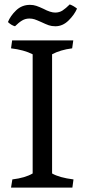

<svg xmlns="http://www.w3.org/2000/svg" viewBox="-20 -850 383 870"><path d="M128 -64V-604Q89 -624 30 -631L35 -667H312L307 -631Q253 -624 216 -604V-64Q249 -45 313 -37L308 0H30L36 -37Q94 -44 128 -64ZM16 -750Q27 -778 53 -803Q79 -828 116 -828Q131 -828 144.5 -823.5Q158 -819 177 -810Q209 -793 230 -793Q249 -793 263.5 -802.5Q278 -812 296 -830Q313 -824 329 -811Q317 -783 290.5 -757Q264 -731 231 -731Q214 -731 201 -735.5Q188 -740 167 -750Q147 -759 136.5 -762.5Q126 -766 113 -766Q95 -766 80 -757Q65 -748 48 -731Q32 -735 16 -750Z"/></svg>

Font: Caladea
Style: Regular
Weight: 400
Designer: Carolina Giovagnoli and Andres Torresi
Foundry: Carolina Giovagnoli & Andres Torresi
Version: Version 1.001